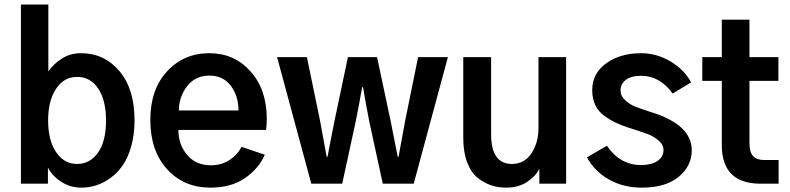

<svg xmlns="http://www.w3.org/2000/svg" viewBox="-20 -818 3517 855"><path d="M73.2 0V-797.9H195.3V-500Q217.8 -533.2 255.4 -557.1Q293 -581.1 340.8 -581.1Q444.3 -581.1 511.7 -501.5Q579.1 -421.9 579.1 -282.2Q579.1 -218.8 564.5 -167Q549.8 -115.2 526.4 -81.5Q502.9 -47.9 471.2 -24.9Q439.5 -2 407.2 7.8Q375 17.6 341.8 17.6Q292 17.6 251.5 -9.3Q210.9 -36.1 193.4 -72.3V0ZM194.3 -282.2Q194.3 -192.4 230 -140.1Q265.6 -87.9 323.2 -87.9Q379.9 -87.9 416 -137.7Q452.1 -187.5 452.1 -282.2Q452.1 -371.1 417.5 -423.3Q382.8 -475.6 323.2 -475.6Q264.6 -475.6 229.5 -422.4Q194.3 -369.1 194.3 -282.2Z M649.4 -284.2Q649.4 -419.9 724.1 -500.5Q798.8 -581.1 912.1 -581.1Q1023.4 -581.1 1095.7 -500Q1168 -418.9 1168 -289.1Q1168 -263.7 1165 -239.3H774.4Q774.4 -174.8 813 -128.4Q851.6 -82 918.9 -82Q965.8 -82 1001.5 -105Q1037.1 -127.9 1055.7 -164.1L1159.2 -128.9Q1131.8 -66.4 1070.3 -24.4Q1008.8 17.6 917 17.6Q798.8 17.6 724.1 -64.5Q649.4 -146.5 649.4 -284.2ZM776.4 -326.2H1042Q1042 -390.6 1007.8 -436Q973.6 -481.4 912.1 -481.4Q850.6 -481.4 814 -435.1Q777.3 -388.7 776.4 -326.2Z M1213.9 -563.5H1346.7L1405.3 -280.3Q1411.1 -247.1 1434.6 -120.1H1438.5Q1443.4 -147.5 1454.6 -204.1Q1465.8 -260.7 1469.7 -280.3L1529.3 -563.5H1659.2L1719.7 -278.3Q1723.6 -255.9 1734.9 -202.1Q1746.1 -148.4 1751 -120.1H1754.9Q1759.8 -147.5 1771 -208Q1782.2 -268.6 1784.2 -280.3L1841.8 -563.5H1974.6L1822.3 0H1684.6L1625 -274.4Q1612.3 -336.9 1596.7 -429.7H1592.8Q1587.9 -399.4 1577.1 -343.8Q1566.4 -288.1 1563.5 -274.4L1503.9 0H1366.2Z M2043 -204.1V-563.5H2167V-219.7Q2167 -87.9 2259.8 -87.9Q2315.4 -87.9 2346.7 -135.3Q2377.9 -182.6 2377.9 -248V-563.5H2501V0H2381.8V-65.4H2380.9Q2367.2 -35.2 2328.6 -8.8Q2290 17.6 2232.4 17.6Q2198.2 17.6 2167.5 7.3Q2136.7 -2.9 2107.4 -25.9Q2078.1 -48.8 2060.5 -94.7Q2043 -140.6 2043 -204.1Z M2593.8 -117.2 2682.6 -168.9Q2741.2 -83 2835 -83Q2880.9 -83 2907.7 -101.1Q2934.6 -119.1 2934.6 -149.4Q2934.6 -173.8 2912.6 -192.4Q2890.6 -210.9 2866.2 -220.2Q2841.8 -229.5 2793 -245.1Q2784.2 -248 2780.3 -249Q2745.1 -260.7 2721.2 -272Q2697.3 -283.2 2670.9 -302.2Q2644.5 -321.3 2630.9 -350.1Q2617.2 -378.9 2617.2 -417Q2617.2 -491.2 2679.7 -536.1Q2742.2 -581.1 2835 -581.1Q2904.3 -581.1 2965.8 -544.4Q3027.3 -507.8 3057.6 -451.2L2975.6 -401.4Q2918 -480.5 2835.9 -480.5Q2791 -480.5 2767.1 -462.4Q2743.2 -444.3 2743.2 -415Q2743.2 -390.6 2764.2 -371.6Q2785.2 -352.5 2807.6 -343.8Q2830.1 -335 2871.1 -321.3Q2881.8 -318.4 2886.7 -316.4Q3060.5 -260.7 3060.5 -148.4Q3060.5 -79.1 3002.4 -30.8Q2944.3 17.6 2837.9 17.6Q2755.9 17.6 2691.9 -18.6Q2627.9 -54.7 2593.8 -117.2Z M3107.4 -458V-563.5H3194.3V-730.5H3317.4V-563.5H3446.3V-458H3317.4V-180.7Q3317.4 -140.6 3333.5 -123Q3349.6 -105.5 3382.8 -105.5H3447.3V0H3367.2Q3194.3 0 3194.3 -171.9V-458Z"/></svg>

Font: Gothic A1
Style: Bold
Weight: 700
Version: Version 2.50